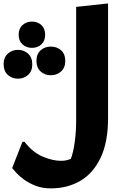

<svg xmlns="http://www.w3.org/2000/svg" viewBox="-106 -780 690 1059"><path d="M29 2Q74 60 129 83.5Q184 107 230 107Q248 107 260.5 104Q273 101 285 96Q299 58 306.5 1Q314 -56 314 -112V-742L480 -760H490V-128Q490 4 449 90Q408 176 337 217.5Q266 259 175 259Q128 259 91.5 245Q55 231 28 211.5Q1 192 -15.5 174Q-32 156 -39 147L18 2ZM70 -516Q40 -516 18.5 -535Q-3 -554 -3 -588Q-3 -623 18.5 -642Q40 -661 70 -661Q101 -661 122 -642Q143 -623 143 -588Q143 -554 122 -535Q101 -516 70 -516ZM174 -365Q141 -365 118 -386Q95 -407 95 -444Q95 -482 118 -502.5Q141 -523 174 -523Q208 -523 231 -502.5Q254 -482 254 -444Q254 -407 231 -386Q208 -365 174 -365ZM-7 -346Q-40 -346 -63 -367Q-86 -388 -86 -425Q-86 -463 -63 -484Q-40 -505 -7 -505Q26 -505 49 -484Q72 -463 72 -425Q72 -388 49 -367Q26 -346 -7 -346Z"/></svg>

Font: Kufam
Style: Bold Italic
Weight: 700
Italic angle: -11°
Designer: Artur Schmal
Foundry: Original Type
Version: Version 1.301; ttfautohint (v1.8.3)